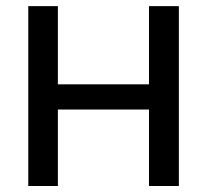

<svg xmlns="http://www.w3.org/2000/svg" viewBox="-20 -620 690 640"><path d="M576.2 -599.6Q550.8 -599.6 476.6 -599.6Q476.6 -535.2 476.6 -338.9Q401.4 -338.9 172.9 -338.9Q172.9 -404.3 172.9 -599.6Q148.4 -599.6 74.2 -599.6Q74.2 -562.5 74.2 -450.2Q74.2 -337.9 74.2 0Q98.6 0 172.9 0Q172.9 -63.5 172.9 -254.9Q249 -254.9 476.6 -254.9Q476.6 -191.4 476.6 0Q502 0 576.2 0Q576.2 -150.4 576.2 -599.6Z"/></svg>

Font: TextaAlt
Style: Bold
Weight: 400
Designer: Daniel Hernandez & Miguel Hernandez
Version: Version 1.005;com.myfonts.easy.latinotype.texta.alt-bold.wfk